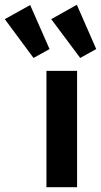

<svg xmlns="http://www.w3.org/2000/svg" viewBox="-122 -782 422 802"><path d="M213 -540 92 -702 199 -762 280 -577ZM18 -540 -102 -702 4 -761 85 -577ZM72 0V-486H200V0Z"/></svg>

Font: Cantarell
Style: Bold
Weight: 700
Designer: Dave Crossland, Nikolaus Waxweiler, Florian Fecher, Jacques Le Bailly, Eben Sorkin, Alexei Vanyashin, Alexios Zavras, Em
Version: Version 0.303